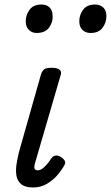

<svg xmlns="http://www.w3.org/2000/svg" viewBox="-20 -815 491 850"><path d="M126 15Q91 15 73.5 0Q56 -15 52.5 -39Q49 -63 53.5 -90Q58 -117 64 -142L161 -484Q167 -503 177 -509Q187 -515 210 -515Q233 -515 243.5 -506.5Q254 -498 249 -484L138 -103Q132 -85 132 -76Q132 -67 136.5 -64Q141 -61 146 -61Q156 -61 165.5 -67Q175 -73 186 -85.5Q197 -98 208 -115Q217 -126 228.5 -126.5Q240 -127 251 -119Q264 -110 267.5 -101.5Q271 -93 265 -84Q256 -66 237 -43Q218 -20 190 -2.5Q162 15 126 15ZM142 -669Q122 -669 108 -682.5Q94 -696 94 -721Q94 -749 111 -772Q128 -795 164 -795Q186 -795 199.5 -782Q213 -769 213 -743Q214 -715 196.5 -692Q179 -669 142 -669ZM381 -669Q359 -669 345 -682.5Q331 -696 331 -721Q331 -749 348 -772Q365 -795 401 -795Q423 -795 437 -782Q451 -769 451 -743Q451 -715 434 -692Q417 -669 381 -669Z"/></svg>

Font: Playwrite AU NSW
Style: Regular
Weight: 400
Designer: Veronika Burian, José Scaglione
Foundry: TypeTogether
Version: Version 1.002